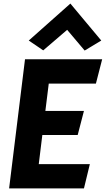

<svg xmlns="http://www.w3.org/2000/svg" viewBox="-20 -1045 592 1075"><path d="M141 -818 222 -763 356 -878 454 -762 547 -818 374 -1025ZM234 -424 253 -577H517L552 -713H120L31 10H450L483 -126H197L217 -289H415L450 -424Z"/></svg>

Font: Bluebird
Style: SfBdNrwObl
Weight: 700
Designer: Jasper
Foundry: Cannot Into Space Fonts
Version: Version 0.98